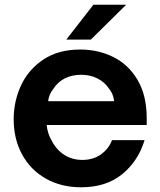

<svg xmlns="http://www.w3.org/2000/svg" viewBox="-20 -783 680 814"><path d="M38 -277Q38 -354 69.5 -421.5Q101 -489 164.5 -531Q228 -573 320 -573Q396 -573 460 -541.5Q524 -510 563 -444.5Q602 -379 602 -282V-253H178Q181 -218 199 -187Q219 -148 252.5 -126.5Q286 -105 329 -105Q375 -105 408 -128.5Q441 -152 455 -189H593Q566 -100 498 -44.5Q430 11 324 11Q239 11 174 -26Q109 -63 73.5 -128.5Q38 -194 38 -277ZM464 -354Q460 -386 443 -406Q424 -435 393 -450.5Q362 -466 324 -466Q286 -466 255.5 -451Q225 -436 206 -406Q188 -384 184 -354ZM365 -615H261L376 -763H515Z"/></svg>

Font: Open Sauce One
Style: Bold
Weight: 700
Designer: Alfredo Marco Pradil
Foundry: Creative Sauce Fz LLC
Version: Version 1.477